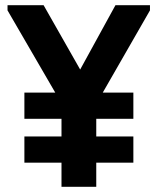

<svg xmlns="http://www.w3.org/2000/svg" viewBox="-20 -720 607 740"><path d="M494 -93H351V0H217V-93H74V-194H217V-262H74V-363H193L9 -680V-700H148L289 -452L425 -700H558V-680L376 -363H494V-262H351V-194H494Z"/></svg>

Font: Tilda Sans Bold
Style: Regular
Weight: 700
Designer: ParaType Ltd
Foundry: ParaType Ltd
Version: Version 1.009